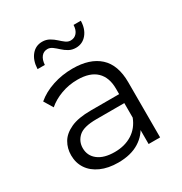

<svg xmlns="http://www.w3.org/2000/svg" viewBox="-171 -853 932 984"><g transform="rotate(-30 295.0 -361.0)"><path d="M428 0V-116L425 -135V-329Q425 -396 387.5 -432Q350 -468 276 -468Q225 -468 179 -451Q133 -434 101 -406L69 -459Q109 -493 165 -511.5Q221 -530 283 -530Q385 -530 440.5 -479.5Q496 -429 496 -326V0ZM247 5Q188 5 144.5 -14.5Q101 -34 78 -68.5Q55 -103 55 -148Q55 -189 74.5 -222.5Q94 -256 138.5 -276.5Q183 -297 258 -297H439V-244H260Q184 -244 154.5 -217Q125 -190 125 -150Q125 -105 160 -78Q195 -51 258 -51Q318 -51 361.5 -78.5Q405 -106 425 -158L441 -109Q421 -57 371.5 -26Q322 5 247 5ZM353 -613Q330 -613 312 -623Q294 -633 279.5 -646.5Q265 -660 251 -670.5Q237 -681 222 -681Q199 -681 185.5 -664Q172 -647 170 -617H127Q129 -667 153.5 -697Q178 -727 217 -727Q240 -727 258.5 -716.5Q277 -706 291.5 -692.5Q306 -679 319.5 -669Q333 -659 348 -659Q371 -659 385 -675.5Q399 -692 400 -721H443Q442 -673 417 -643Q392 -613 353 -613Z"/></g></svg>

Font: Montserrat Thin
Style: Regular
Weight: 400
Version: Version 9.000